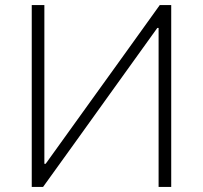

<svg xmlns="http://www.w3.org/2000/svg" viewBox="-20 -733 796 753"><path d="M104.5 0V-713H154V-90.5H159L335.5 -336Q400 -425.5 467.8 -519.8Q535.5 -614 606.5 -713H651.5V0H602V-623.5H597L421 -378.5Q341 -267 275 -175Q208.5 -83 149 0Z"/></svg>

Font: Heraclito ExtraLight
Style: Regular
Weight: 200
Designer: Kostas Bartsokas (font) & Cristiano Sobral (main changes)
Foundry: Kostas Bartsokas (font) & Cristiano Sobral (main changes)
Version: Version 1.00;July 8, 2020;FontCreator 13.0.0.2655 64-bit